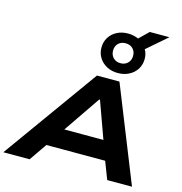

<svg xmlns="http://www.w3.org/2000/svg" viewBox="-178 -1241 1308 1377"><g transform="rotate(15 475.5 -552.5)"><path d="M-28 0 478 -705H645L927 0H743L665 -203L741 -130H206L309 -206L167 0ZM538 -543 320 -224 287 -271H705L658 -227L544 -543ZM617 -761Q570 -761 534 -780.5Q498 -800 477.5 -833Q457 -866 457 -908Q457 -950 477.5 -983Q498 -1016 534 -1035Q570 -1054 617 -1054Q639 -1054 658.5 -1049.5Q678 -1045 694 -1038L763 -1105H909L760 -976Q769 -962 773.5 -945Q778 -928 778 -908Q778 -866 757.5 -833Q737 -800 700.5 -780.5Q664 -761 617 -761ZM617 -834Q651 -834 671.5 -855Q692 -876 692 -908Q692 -941 671.5 -961.5Q651 -982 617 -982Q584 -982 563.5 -961.5Q543 -941 543 -908Q543 -876 563.5 -855Q584 -834 617 -834Z"/></g></svg>

Font: Nunito Sans 7pt Expanded ExtraBold
Style: Italic
Weight: 800
Width: 7
Italic angle: -9°
Designer: Vernon Adams
Foundry: Vernon Adams
Version: Version 3.101;gftools[0.9.27]